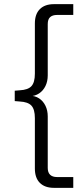

<svg xmlns="http://www.w3.org/2000/svg" viewBox="-20 -725 381 925"><path d="M240 180Q196 180 172 156Q148 132 148 87V-156Q148 -198 131.5 -216Q115 -234 75 -236L51 -238V-288L75 -290Q115 -292 131.5 -310Q148 -328 148 -370V-612Q148 -657 172 -681Q196 -705 240 -705H333V-653H255Q233 -653 221.5 -642.5Q210 -632 210 -609V-362Q210 -333 199 -310.5Q188 -288 168.5 -275Q149 -262 122 -261V-264Q149 -264 168.5 -251Q188 -238 199 -215.5Q210 -193 210 -164V84Q210 106 221.5 117Q233 128 255 128H333V180Z"/></svg>

Font: Nunito Sans 11pt Light
Style: Regular
Weight: 300
Version: Version 3.101;gftools[0.9.27]